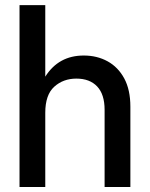

<svg xmlns="http://www.w3.org/2000/svg" viewBox="-20 -748 600 768"><path d="M161.1 -296.9V0H58.1V-727.5H161.1V-441.4Q214.4 -525.9 314.9 -525.9Q368.2 -525.9 410.4 -502.7Q452.6 -479.5 477.1 -434.1Q501.5 -388.7 501.5 -321.3V0H398.4V-308.6Q398.4 -370.6 368.7 -402.1Q338.9 -433.6 285.6 -433.6Q232.9 -433.6 197 -401.1Q161.1 -368.7 161.1 -296.9Z"/></svg>

Font: Inter Display Medium
Style: Regular
Weight: 500
Designer: Rasmus Andersson
Foundry: rsms
Version: Version 4.001;git-9221beed3